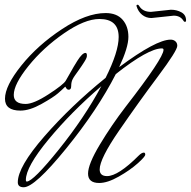

<svg xmlns="http://www.w3.org/2000/svg" viewBox="-20 -757 804 809"><path d="M270 -379Q263 -379 259.5 -385Q256 -391 255 -392Q244 -381 224.5 -364Q205 -347 155 -319Q105 -291 66 -291Q1 -291 1 -341Q1 -395 70 -481Q139 -567 241.5 -634.5Q344 -702 425 -702Q472 -702 496.5 -674Q521 -646 521 -601.5Q521 -557 482 -474Q638 -590 699 -590Q711 -590 719 -583Q727 -576 727 -564Q727 -544 645.5 -435Q564 -326 482 -207Q400 -88 400 -43Q400 -15 431 -15Q478 -15 564 -101Q577 -114 586 -114Q592 -114 592 -105.5Q592 -97 560 -68.5Q528 -40 480.5 -13Q433 14 398 14Q351 14 351 -25.5Q351 -65 400.5 -147.5Q450 -230 510 -308Q669 -513 669 -547Q669 -553 662 -553Q605 -553 468 -445Q391 -294 258.5 -131Q126 32 80 32Q55 32 55 11Q55 -54 167 -182.5Q279 -311 425 -429Q480 -539 480 -601Q480 -677 399 -677Q337 -677 249.5 -616.5Q162 -556 100 -479Q38 -402 38 -357Q38 -319 88 -319Q122 -319 185 -360Q248 -401 257 -417Q300 -493 306 -501Q327 -534 340 -534Q345 -534 346 -527Q347 -520 344.5 -513.5Q342 -507 336 -497.5Q330 -488 325 -480.5Q320 -473 311.5 -461Q303 -449 296.5 -440Q290 -431 286 -423Q280 -411 280 -395Q280 -379 270 -379ZM93 8Q120 7 227.5 -126.5Q335 -260 407 -394Q281 -286 185 -170Q89 -54 89 1Q89 8 93 8ZM712 -691 618 -681Q596 -681 579 -694.5Q562 -708 555 -732Q555 -737 559.5 -737Q564 -737 567 -731Q582 -707 616 -707Q616 -707 700 -716Q725 -716 744.5 -705Q764 -694 764 -671Q764 -665 759.5 -665Q755 -665 752 -671Q739 -691 712 -691Z"/></svg>

Font: Mrs Saint Delafield
Style: Regular
Weight: 400
Designer: Alejandro Paul
Foundry: Alejandro Paul
Version: Version 1.000